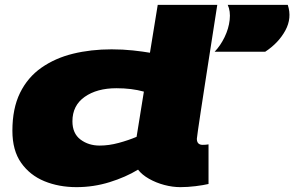

<svg xmlns="http://www.w3.org/2000/svg" viewBox="-20 -760 1211 790"><path d="M722 10Q690 10 656 1Q622 -8 593 -24.5Q564 -41 548 -62Q497 -31 431 -10.5Q365 10 295 10Q222 10 162.5 -14.5Q103 -39 67 -90Q31 -141 31 -222Q31 -314 62.5 -378Q94 -442 150.5 -481.5Q207 -521 280.5 -539Q354 -557 439 -557Q486 -557 527 -552.5Q568 -548 597 -543L629 -740H874Q874 -740 869.5 -711Q865 -682 857.5 -634Q850 -586 841 -528Q832 -470 823 -412Q814 -354 806.5 -304.5Q799 -255 794.5 -223.5Q790 -192 790 -189Q790 -164 814 -164Q827 -164 838 -166V-3Q817 2 784.5 6Q752 10 722 10ZM390 -161Q428 -161 468.5 -172Q509 -183 542 -197L572 -383Q522 -397 459 -397Q379 -397 328.5 -361.5Q278 -326 278 -261Q278 -211 311 -186Q344 -161 390 -161ZM863 -547Q887 -572 904 -607Q921 -642 925 -678Q929 -714 917 -740H1164Q1182 -686 1154 -634.5Q1126 -583 1071 -547Z"/></svg>

Font: Georama ExtraExtended ExtraBold
Style: Italic
Weight: 800
Width: 8
Italic angle: -9°
Designer: Jean-Baptiste Levee
Foundry: Production Type
Version: Version 1.000